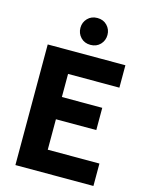

<svg xmlns="http://www.w3.org/2000/svg" viewBox="-134 -1003 827 1084"><g transform="rotate(15 279.0 -461.0)"><path d="M65 0V-705H519V-574H149L219 -662V-42L149 -131H521V0ZM166 -309V-439H455V-309ZM298 -765Q263 -765 241 -788Q219 -811 219 -844Q219 -876 241 -899Q263 -922 298 -922Q333 -922 355 -899Q377 -876 377 -844Q377 -811 355 -788Q333 -765 298 -765Z"/></g></svg>

Font: TikTok Sans 24pt
Style: Bold
Weight: 700
Version: Version 4.000